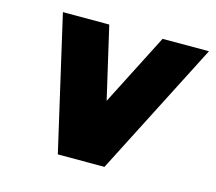

<svg xmlns="http://www.w3.org/2000/svg" viewBox="-79 -596 777 692"><g transform="rotate(15 310.0 -250.0)"><path d="M75 -500 190 0H364L620 -500H447L310 -232L248 -500Z"/></g></svg>

Font: Unageo
Style: Black-Italic
Weight: 900
Designer: Richard Sepsi
Foundry: Richard Sepsi
Version: Version 2.000